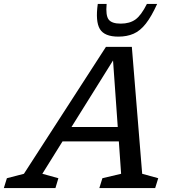

<svg xmlns="http://www.w3.org/2000/svg" viewBox="-82 -955 888 975"><path d="M640 -72.5 721.5 -50 706 0H422.5L438 -50L533 -72.5L521.5 -237H235.5L133 -72.5L214.5 -50L199.5 0H-62.5L-47 -50L39.5 -72.5L456 -717H587.5ZM281 -310H516L492 -648ZM531 -835Q576.5 -835 605.8 -856Q635 -877 664 -935H716Q687 -871 658.5 -834.8Q630 -798.5 596.5 -783.8Q563 -769 519 -769Q448.5 -769 425.2 -807.5Q402 -846 414.5 -935H459.5Q454 -876.5 469.8 -855.8Q485.5 -835 531 -835Z"/></svg>

Font: Newsreader Caption
Style: Italic
Weight: 400
Italic angle: -17°
Designer: Hugues Gentile
Foundry: Production Type
Version: Version 1.001